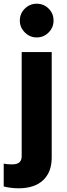

<svg xmlns="http://www.w3.org/2000/svg" viewBox="-54 -797 362 1036"><path d="M144 -595Q107 -595 80 -622Q53 -649 53 -686Q53 -724 80 -750.5Q107 -777 144 -777Q182 -777 208.5 -750.5Q235 -724 235 -686Q235 -649 208.5 -622Q182 -595 144 -595ZM46 219Q25 219 2 216Q-21 213 -34 209V86Q-23 88 -12.5 89Q-2 90 11 90Q38 90 50.5 79Q63 68 63 46V-516H225V53Q225 132 178.5 175.5Q132 219 46 219Z"/></svg>

Font: Red Hat Text
Style: Bold
Weight: 700
Designer: Pentagram, MCKL
Foundry: MCKL
Version: Version 1.030